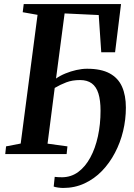

<svg xmlns="http://www.w3.org/2000/svg" viewBox="-20 -763 664 951"><path d="M300 -696.5 257.5 -374Q278 -388.5 304.2 -399.2Q330.5 -410 358.2 -416.2Q386 -422.5 411.5 -422.5Q481 -422.5 523.2 -399.5Q565.5 -376.5 584.5 -333.5Q603.5 -290.5 603.5 -230Q603.5 -171.5 589.8 -114Q576 -56.5 549.2 -5.8Q522.5 45 484.8 84Q447 123 398.5 145.5Q350 168 293 168Q282.5 168 267.8 166Q253 164 246 161L251 113Q258 114 268.2 114.5Q278.5 115 288 115Q332.5 114.5 367.5 88.8Q402.5 63 427.2 17.5Q452 -28 465 -87.8Q478 -147.5 478 -214.5Q478 -266 467.5 -299.8Q457 -333.5 434.5 -350Q412 -366.5 376.5 -366.5Q338 -366.5 308.5 -355.2Q279 -344 251 -327.5L215.5 -51.5L314 -38L310 0H6L10 -38L82.5 -52L166 -689.5L92.5 -702.5L97.5 -743H579.5L550 -504H481.5L469 -688.5Z"/></svg>

Font: Merriweather 48pt SemiBold
Style: Italic
Weight: 600
Italic angle: -7.8°
Designer: Eben Sorkin
Foundry: Eben Sorkin
Version: Version 2.101